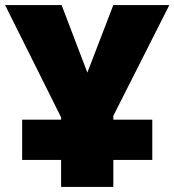

<svg xmlns="http://www.w3.org/2000/svg" viewBox="-20 -734 685 754"><path d="M220 0V-106H67V-264H220V-273L0 -714H222L323 -449L425 -714H645L425 -279V-264H578V-106H425V0Z"/></svg>

Font: Noto Sans Display Black
Style: Regular
Weight: 900
Designer: Monotype Design Team
Foundry: Monotype Imaging Inc.
Version: Version 2.003